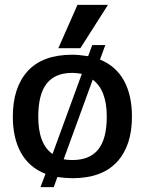

<svg xmlns="http://www.w3.org/2000/svg" viewBox="-20 -721 598 793"><path d="M300 -701H426L312 -522H221ZM168 -3Q101 -29 67 -89.5Q33 -150 33 -239Q33 -360 94.5 -427.5Q156 -495 279 -495Q304 -495 344 -489L361 -535H415L393 -475Q459 -448 492 -388Q525 -328 525 -239Q525 -119 463 -52Q401 15 279 15Q250 15 217 10L202 52H147ZM318 -416Q294 -420 279 -420Q207 -420 172.5 -375.5Q138 -331 138 -239Q138 -126 197 -85ZM421 -239Q421 -349 363 -392L243 -63Q260 -60 279 -60Q351 -60 386 -104Q421 -148 421 -239Z"/></svg>

Font: Pridi
Style: Regular
Weight: 400
Designer: Katatrad Team
Foundry: CadsonDemak
Version: Version 1.001